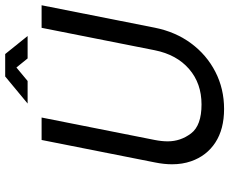

<svg xmlns="http://www.w3.org/2000/svg" viewBox="-92 -787 888 744"><g transform="rotate(-90 352.0 -415.0)"><path d="M616.2 -697.8H703.6L616.7 -259.3Q600.6 -178.7 555.9 -118.4Q511.2 -58.1 445.6 -24.4Q379.9 9.3 301.8 9.3Q223.6 9.3 171.9 -24.4Q120.1 -58.1 99.1 -118.7Q87.4 -152.3 87.4 -192.4Q87.4 -223.6 94.7 -259.3L181.6 -697.8H268.6L181.6 -259.3Q176.3 -232.4 176.3 -209Q176.3 -159.2 207 -118.7Q237.8 -78.1 319.3 -78.1Q400.9 -78.1 456.5 -126.2Q512.2 -174.3 529.3 -259.3ZM514.6 -838.9 584.5 -752H497.6L462.4 -795.4L410.2 -752H322.8L427.7 -838.9Z"/></g></svg>

Font: Qaz
Style: Italic
Weight: 400
Italic angle: -11.25°
Designer: GGBotNet
Foundry: f0n7
Version: 0.70